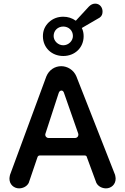

<svg xmlns="http://www.w3.org/2000/svg" viewBox="-20 -1020 688 1056"><path d="M328 -712C392 -712 440 -758 440 -821C440 -837 437 -852 430 -866L528 -923C541 -932 544 -944 544 -957C544 -980 528 -1000 504 -1000C491 -1000 480 -995 469 -984L397 -906C376 -921 353 -928 328 -928C297 -928 271 -918 249 -898C227 -877 216 -852 216 -821C216 -758 264 -712 328 -712ZM328 -771C299 -771 275 -795 275 -822C275 -853 299 -874 328 -874C357 -874 381 -853 381 -822C381 -795 357 -771 328 -771ZM85 16C104 16 127 7 138 -14L186 -155C188 -162 193 -165 200 -165H445C452 -165 457 -162 458 -155L510 -14C521 7 544 16 563 16C591 16 616 -5 616 -37C616 -42 615 -49 613 -58L400 -600C385 -636 350 -656 317 -656C282 -656 250 -636 235 -600L35 -58C33 -49 32 -42 32 -37C32 -5 57 16 85 16ZM248 -261C235 -261 229 -271 229 -278C229 -280 229 -283 230 -285L302 -506C305 -517 311 -522 318 -522C325 -522 330 -517 333 -506L410 -286C411 -283 411 -281 411 -279C411 -270 405 -261 392 -261Z"/></svg>

Font: Dongle
Style: Regular
Weight: 400
Designer: Yanghee Ryu
Foundry: Yanghee Ryu
Version: Version 2.000